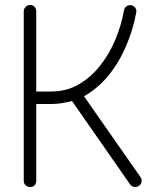

<svg xmlns="http://www.w3.org/2000/svg" viewBox="-20 -735 629 768"><path d="M101 13Q90 13 82.5 6Q75 -1 75 -11V-689Q75 -700 82.5 -707.5Q90 -715 101 -715Q112 -715 118.5 -707.5Q125 -700 125 -689V-369H185Q246 -369 295 -397.5Q344 -426 381 -473Q418 -520 442 -578Q466 -636 476 -694Q478 -704 486.5 -710Q495 -716 505 -714Q515 -712 521 -704Q527 -696 525 -685Q513 -619 485.5 -553.5Q458 -488 415.5 -435Q373 -382 316 -350L543 -25Q548 -17 546 -6.5Q544 4 534 9Q526 15 516 12.5Q506 10 500 2L268 -331Q249 -326 228.5 -322.5Q208 -319 185 -319H125V-11Q125 -1 118.5 6Q112 13 101 13Z"/></svg>

Font: Kurewa Gothic CJK TC Regular
Style: Regular
Weight: 400
Designer: Max Yao
Foundry: Max-Everyday
Version: Version 1.071; ttfautohint (v1.8.3)